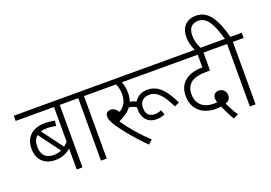

<svg xmlns="http://www.w3.org/2000/svg" viewBox="-124 -1251 2344 1658"><g transform="rotate(-20 1047.5 -422.5)"><path d="M504 -574V-622H0V-574H352V-256C341 -243 330 -231 317 -222L174 -415C190 -420 208 -423 229 -423C264 -423 292 -419 314 -413L319 -460C298 -466 262 -470 228 -470C117 -470 46 -409 46 -300C46 -197 112 -139 208 -139C276 -139 320 -165 352 -192V0H405V-574ZM99 -300C99 -343 111 -375 136 -395L281 -200C259 -190 236 -185 210 -185C145 -185 99 -218 99 -300Z M628 -574H727V-622H490V-574H575V0H628Z M1148 -171C1177 -171 1201 -176 1227 -187L1211 -231C1189 -222 1172 -218 1149 -218C1106 -218 1071 -241 1071 -304C1071 -355 1102 -392 1160 -392C1232 -392 1279 -336 1336 -221L1379 -242C1326 -351 1267 -439 1158 -439C1102 -439 1061 -412 1040 -374C1023 -383 1004 -389 982 -393C991 -416 995 -441 995 -470C995 -510 987 -549 976 -574H1421V-622H713V-574H922C933 -553 943 -519 943 -476C943 -413 916 -368 870 -340C851 -370 831 -385 803 -385C772 -385 755 -365 755 -340C755 -319 761 -299 782 -264C819 -203 908 -91 1012 12L1049 -22C974 -91 894 -184 840 -264C883 -284 928 -310 958 -350C983 -347 1005 -339 1025 -327C1024 -321 1024 -314 1024 -307C1024 -222 1075 -171 1148 -171Z M1778 51 1823 29C1795 -14 1773 -56 1755 -94C1783 -104 1801 -122 1801 -156C1801 -190 1776 -221 1736 -221C1707 -221 1683 -202 1683 -168C1683 -157 1686 -142 1690 -130C1679 -129 1669 -129 1660 -129C1559 -129 1505 -184 1505 -272C1505 -318 1522 -352 1551 -375C1582 -398 1627 -409 1696 -409H1726V-574H1871V-622H1407V-574H1673V-457C1605 -457 1545 -440 1506 -405C1474 -376 1453 -334 1453 -275C1453 -134 1560 -80 1660 -80C1680 -80 1696 -82 1710 -84C1725 -47 1753 9 1778 51Z M1943 -574V0H1996V-574H2095V-622H1991C1940 -807 1882 -896 1770 -896C1683 -896 1632 -835 1632 -753C1632 -702 1646 -657 1666 -615H1719C1700 -655 1685 -693 1685 -746C1685 -807 1714 -848 1775 -848C1848 -848 1894 -786 1940 -622H1858V-574Z"/></g></svg>

Font: Noto Sans Devanagari UI SemiCondensed Light
Style: Regular
Weight: 300
Width: 4
Designer: Jelle Bosma - Monotype Design Team
Foundry: Monotype Imaging Inc.
Version: Version 2.004